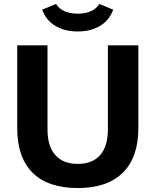

<svg xmlns="http://www.w3.org/2000/svg" viewBox="-20 -941 786 970"><path d="M67 -294V-712H220V-287Q220 -202 259.5 -157.5Q299 -113 373 -113Q447 -113 486 -157.5Q525 -202 525 -287V-712H679V-294Q679 -146 600.5 -68.5Q522 9 373 9Q223 9 145 -68Q67 -145 67 -294ZM193 -892 263 -921Q295 -872 373 -872Q450 -872 482 -921L552 -892Q532 -838 485 -810Q438 -782 373 -782Q307 -782 260 -810Q213 -838 193 -892Z"/></svg>

Font: Muli ExtraBold
Style: Regular
Weight: 800
Designer: Vernon Adams
Foundry: Vernon Adams
Version: Version 2.000